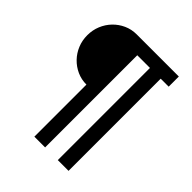

<svg xmlns="http://www.w3.org/2000/svg" viewBox="-231 -837 1124 1124"><g transform="rotate(45 331.5 -274.5)"><path d="M244 -282Q202 -282 165.5 -298.5Q129 -315 101.5 -343.5Q74 -372 58.5 -409.5Q43 -447 43 -490Q43 -533 58.5 -570.5Q74 -608 101.5 -636.5Q129 -665 165.5 -681.5Q202 -698 244 -698H593V-614H527V149H438V-614H333V149H244Z"/></g></svg>

Font: IBM Plex Sans Arabic Medm
Style: Regular
Weight: 500
Designer: Mike Abbink, Paul van der Laan, Pieter van Rosmalen, Wael Morcos, Khajak Apelian
Foundry: Bold Monday
Version: Version 1.005